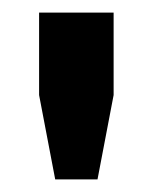

<svg xmlns="http://www.w3.org/2000/svg" viewBox="-20 -820 242 304"><path d="M67.4 -536 41.9 -669.5V-800H159.9V-669.5L134.4 -536Z"/></svg>

Font: Big Shoulders Stencil Text SC Thin
Style: Regular
Weight: 100
Designer: Patric King
Foundry: XO Type Co
Version: Version 2.001